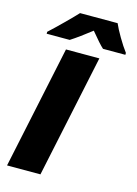

<svg xmlns="http://www.w3.org/2000/svg" viewBox="-137 -1004 769 1077"><g transform="rotate(15 248.0 -465.5)"><path d="M495.6 -771H365.7Q342.8 -791 289.6 -856Q221.7 -802.7 172.4 -771H38.6V-782.2Q71.3 -812 119.9 -860.1Q168.5 -908.2 189.5 -931.2H407.7Q419.9 -902.3 446 -857.7Q472.2 -813 495.6 -782.2ZM359.9 -713.9 209 0H15.1L166 -713.9Z"/></g></svg>

Font: Open Sans Hebrew Extra Bold
Style: Italic
Weight: 800
Italic angle: -12°
Foundry: Ascender Corporation, Yanek Iontef
Version: Version 2.001;PS 002.001;hotconv 1.0.70;makeotf.lib2.5.58329